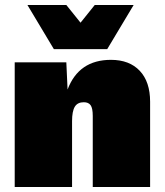

<svg xmlns="http://www.w3.org/2000/svg" viewBox="-20 -750 660 770"><path d="M410 -553H196L90 -730H246L303 -659L360 -730H516ZM425 -510Q499 -510 540.5 -466Q582 -422 582 -342V0H352V-285Q352 -316 343.5 -328Q335 -340 316 -340Q291 -340 280 -322Q269 -304 269 -264V0H39V-500H246L251 -391Q296 -510 425 -510Z"/></svg>

Font: Elaine Sans Black
Style: Regular
Weight: 900
Designer: Wei Huang
Foundry: Wei Huang
Version: Version 2.001;December 24, 2019;FontCreator 12.0.0.2547 64-b